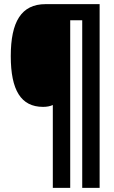

<svg xmlns="http://www.w3.org/2000/svg" viewBox="-20 -780 550 927"><path d="M461 127V-760H200C83 -760 32 -675 32 -509C32 -345 81 -264 188 -264C206 -264 222 -267 235 -273V127H319V-682H377V127Z"/></svg>

Font: Noto Sans Hebrew ExtraCondensed Black
Style: Regular
Weight: 900
Width: 2
Designer: Monotype Design Team
Foundry: Monotype Imaging Inc.
Version: Version 2.004